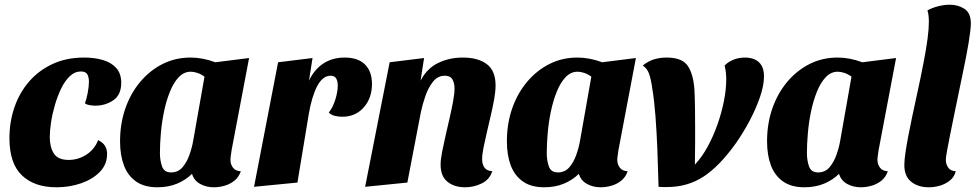

<svg xmlns="http://www.w3.org/2000/svg" viewBox="-20 -774 4136 814"><path d="M219 20Q126 20 73 -30.5Q20 -81 20 -188Q20 -258 41.5 -320Q63 -382 104 -429Q145 -476 203.5 -503Q262 -530 337 -530Q381 -530 416.5 -519.5Q452 -509 473 -485.5Q494 -462 494 -423Q494 -372 460.5 -349Q427 -326 383 -326Q375 -326 361.5 -328Q348 -330 340 -336Q347 -354 352 -381Q357 -408 357 -427Q357 -447 350 -459Q343 -471 323 -471Q297 -471 276 -451Q255 -431 239.5 -399Q224 -367 213 -329.5Q202 -292 196.5 -256Q191 -220 191 -193Q191 -150 208.5 -123Q226 -96 271 -96Q312 -96 346.5 -118.5Q381 -141 396 -180Q416 -170 425 -156Q434 -142 434 -121Q434 -77 403.5 -45.5Q373 -14 324 3Q275 20 219 20Z M647 20Q592 20 557 -4.5Q522 -29 505.5 -72.5Q489 -116 489 -175Q489 -250 511.5 -314.5Q534 -379 575 -427.5Q616 -476 670 -503Q724 -530 788 -530Q839 -530 893 -510L1036 -528L962 -138Q961 -129 959 -117Q957 -105 957 -96Q957 -78 967.5 -63.5Q978 -49 1001 -48Q993 -24 975 -9Q957 6 933.5 13Q910 20 886 20Q855 20 829 6Q803 -8 794 -37Q768 -11 731 4.5Q694 20 647 20ZM705 -43Q735 -43 753.5 -64.5Q772 -86 783 -117Q794 -148 799 -177L847 -449Q832 -460 816.5 -465Q801 -470 789 -470Q760 -470 738 -447Q716 -424 700.5 -385.5Q685 -347 675.5 -301.5Q666 -256 662 -209.5Q658 -163 658 -125Q658 -94 667 -68.5Q676 -43 705 -43Z M1057 18 1159 -510 1305 -528 1290 -432Q1312 -479 1350.5 -504.5Q1389 -530 1441 -530Q1498 -530 1527.5 -500.5Q1557 -471 1557 -418Q1557 -358 1522 -318.5Q1487 -279 1431 -279Q1415 -279 1399 -283Q1383 -287 1374 -297Q1391 -318 1401.5 -351.5Q1412 -385 1412 -411Q1412 -429 1405.5 -441Q1399 -453 1381 -453Q1364 -453 1349.5 -441Q1335 -429 1324 -407.5Q1313 -386 1304 -356Q1295 -326 1289 -290L1241 0Z M1952 20Q1906 20 1877 -3.5Q1848 -27 1848 -76Q1848 -98 1854.5 -131Q1861 -164 1869.5 -201Q1878 -238 1886.5 -275Q1895 -312 1901 -344.5Q1907 -377 1907 -399Q1907 -422 1898 -437.5Q1889 -453 1866 -453Q1836 -453 1816 -428Q1796 -403 1783.5 -367Q1771 -331 1764 -297L1707 0L1528 18L1632 -510L1778 -528L1763 -432Q1790 -484 1837.5 -507Q1885 -530 1942 -530Q2007 -530 2044 -502Q2081 -474 2081 -412Q2081 -386 2075 -353Q2069 -320 2060.5 -283.5Q2052 -247 2044 -212.5Q2036 -178 2030 -148.5Q2024 -119 2024 -99Q2024 -78 2033.5 -64Q2043 -50 2067 -48Q2056 -13 2022.5 3.5Q1989 20 1952 20Z M2287 20Q2232 20 2197 -4.5Q2162 -29 2145.5 -72.5Q2129 -116 2129 -175Q2129 -250 2151.5 -314.5Q2174 -379 2215 -427.5Q2256 -476 2310 -503Q2364 -530 2428 -530Q2479 -530 2533 -510L2676 -528L2602 -138Q2601 -129 2599 -117Q2597 -105 2597 -96Q2597 -78 2607.5 -63.5Q2618 -49 2641 -48Q2633 -24 2615 -9Q2597 6 2573.5 13Q2550 20 2526 20Q2495 20 2469 6Q2443 -8 2434 -37Q2408 -11 2371 4.5Q2334 20 2287 20ZM2345 -43Q2375 -43 2393.5 -64.5Q2412 -86 2423 -117Q2434 -148 2439 -177L2487 -449Q2472 -460 2456.5 -465Q2441 -470 2429 -470Q2400 -470 2378 -447Q2356 -424 2340.5 -385.5Q2325 -347 2315.5 -301.5Q2306 -256 2302 -209.5Q2298 -163 2298 -125Q2298 -94 2307 -68.5Q2316 -43 2345 -43Z M2808 19Q2799 19 2790 19Q2781 19 2772 18Q2770 -64 2767 -139.5Q2764 -215 2759 -280.5Q2754 -346 2746 -395Q2740 -439 2731.5 -462Q2723 -485 2705 -496Q2728 -515 2753 -522.5Q2778 -530 2806 -530Q2871 -530 2895 -496Q2919 -462 2924 -395Q2925 -381 2925.5 -362Q2926 -343 2926.5 -314Q2927 -285 2927 -238Q2927 -208 2927 -168.5Q2927 -129 2926 -76Q2956 -108 2980 -152Q3004 -196 3021.5 -245.5Q3039 -295 3049 -345Q3059 -395 3059 -438Q3059 -451 3057.5 -466Q3056 -481 3052 -496Q3066 -511 3088.5 -520.5Q3111 -530 3139 -530Q3162 -530 3180 -522Q3198 -514 3208.5 -496.5Q3219 -479 3219 -450Q3219 -412 3202 -362.5Q3185 -313 3158 -262Q3131 -211 3100 -167Q3031 -70 2963 -25.5Q2895 19 2808 19Z M3390 20Q3335 20 3300 -4.5Q3265 -29 3248.5 -72.5Q3232 -116 3232 -175Q3232 -250 3254.5 -314.5Q3277 -379 3318 -427.5Q3359 -476 3413 -503Q3467 -530 3531 -530Q3582 -530 3636 -510L3779 -528L3705 -138Q3704 -129 3702 -117Q3700 -105 3700 -96Q3700 -78 3710.5 -63.5Q3721 -49 3744 -48Q3736 -24 3718 -9Q3700 6 3676.5 13Q3653 20 3629 20Q3598 20 3572 6Q3546 -8 3537 -37Q3511 -11 3474 4.5Q3437 20 3390 20ZM3448 -43Q3478 -43 3496.5 -64.5Q3515 -86 3526 -117Q3537 -148 3542 -177L3590 -449Q3575 -460 3559.5 -465Q3544 -470 3532 -470Q3503 -470 3481 -447Q3459 -424 3443.5 -385.5Q3428 -347 3418.5 -301.5Q3409 -256 3405 -209.5Q3401 -163 3401 -125Q3401 -94 3410 -68.5Q3419 -43 3448 -43Z M3917 20Q3872 20 3843 -3.5Q3814 -27 3814 -74Q3814 -94 3818.5 -125Q3823 -156 3830 -193.5Q3837 -231 3846 -273Q3855 -315 3864 -357Q3873 -399 3881.5 -438.5Q3890 -478 3896 -511Q3907 -568 3912.5 -610Q3918 -652 3918 -681Q3918 -696 3916.5 -708.5Q3915 -721 3912 -730Q3932 -741 3957.5 -747.5Q3983 -754 4007 -754Q4042 -754 4069 -736.5Q4096 -719 4096 -674Q4096 -663 4093.5 -641.5Q4091 -620 4086.5 -592Q4082 -564 4075.5 -531.5Q4069 -499 4062 -465Q4041 -363 4027.5 -298Q4014 -233 4006.5 -194.5Q3999 -156 3995.5 -137Q3992 -118 3991 -110Q3990 -102 3990 -96Q3990 -78 4000 -63.5Q4010 -49 4032 -48Q4026 -24 4007.5 -9Q3989 6 3965.5 13Q3942 20 3917 20Z"/></svg>

Font: Sansita Swashed Light
Style: Bold
Weight: 700
Version: Version 1.003